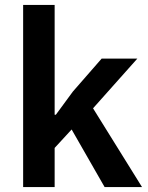

<svg xmlns="http://www.w3.org/2000/svg" viewBox="-20 -760 602 780"><path d="M74 0H202V-159L271 -234L405 0H557L358 -320L538 -522H393L276 -388L207 -294H202V-740H74Z"/></svg>

Font: IBM Plex Devanagari Medium
Style: Regular
Weight: 600
Designer: Mike Abbink, Paul van der Laan, Pieter van Rosmalen, Erin McLaughlin
Foundry: Bold Monday
Version: Version 1.0